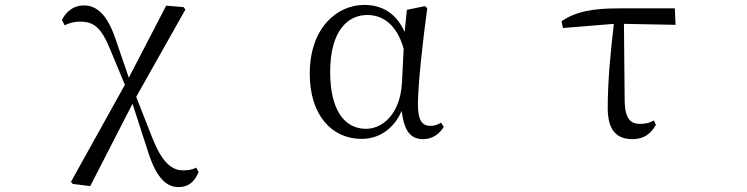

<svg xmlns="http://www.w3.org/2000/svg" viewBox="-20 -551 3040 781"><path d="M706 210C748 210 772 187 788 149L778 131C763 139 745 142 725 142C678 142 639 109 600 11L534 -157L734 -512L727 -522L656 -528L504 -235L449 -395C417 -488 376 -529 321 -529C281 -529 250 -506 232 -470L243 -448C259 -456 278 -463 306 -463C361 -463 392 -440 429 -348L488 -206L269 188L275 197L347 206L519 -129L578 53C611 163 651 210 706 210Z M1451 14C1513 14 1578 -18 1614 -100C1624 -16 1651 15 1702 15C1739 15 1769 -7 1785 -35L1774 -52C1760 -44 1749 -39 1731 -39C1698 -39 1680 -60 1680 -127C1680 -204 1699 -380 1718 -518L1708 -526L1635 -511L1626 -421C1592 -497 1534 -531 1462 -531C1350 -531 1240 -437 1240 -251C1240 -82 1330 14 1451 14ZM1622 -353 1615 -213C1607 -82 1532 -27 1469 -27C1379 -27 1323 -107 1323 -258C1323 -425 1394 -490 1474 -490C1535 -490 1593 -454 1622 -353Z M2553 15C2598 15 2627 -6 2648 -43L2640 -61C2624 -52 2607 -47 2584 -47C2547 -47 2523 -65 2521 -137L2518 -454L2728 -450L2725 -517H2499C2388 -517 2324 -504 2264 -465L2270 -437L2477 -454C2464 -344 2452 -221 2452 -112C2452 -20 2489 15 2553 15Z"/></svg>

Font: Harano Aji Mincho TW
Style: Regular
Weight: 400
Foundry: Masamichi Hosoda
Version: HaranoAjiMinchoTW-Regular version 20230610;ttx 4.39.4